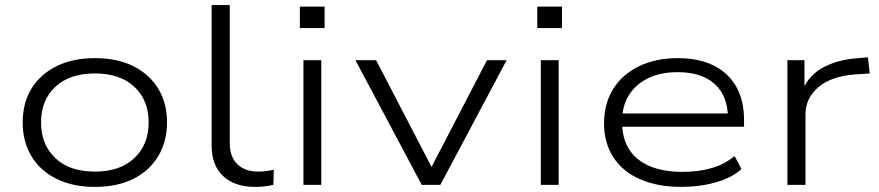

<svg xmlns="http://www.w3.org/2000/svg" viewBox="-20 -725 3446 753"><path d="M352 8Q266 8 202 -23.5Q138 -55 103.5 -112Q69 -169 69 -245Q69 -321 103.5 -377.5Q138 -434 202 -465.5Q266 -497 352 -497Q440 -497 503 -465.5Q566 -434 600.5 -377.5Q635 -321 635 -245Q635 -170 600.5 -112.5Q566 -55 503 -23.5Q440 8 352 8ZM352 -52Q451 -52 507 -105Q563 -158 563 -245Q563 -332 507 -384.5Q451 -437 352 -437Q253 -437 197 -384.5Q141 -332 141 -245Q141 -158 197 -105Q253 -52 352 -52Z M981 8Q900 8 855 -34.5Q810 -77 810 -154V-705H881V-163Q881 -128 894 -103.5Q907 -79 932 -65.5Q957 -52 993 -52Q1007 -52 1023 -54Q1039 -56 1054 -59L1052 0Q1034 4 1016.5 6Q999 8 981 8Z M1156 -615V-699H1253V-615ZM1170 0V-489H1240V0Z M1634 0 1374 -489H1455L1682 -52H1663L1890 -489H1967L1707 0Z M2087 -615V-699H2184V-615ZM2101 0V-489H2171V0Z M2652 8Q2560 8 2491.5 -21.5Q2423 -51 2386 -107.5Q2349 -164 2349 -241Q2349 -318 2384.5 -375.5Q2420 -433 2485.5 -465Q2551 -497 2638 -497Q2721 -497 2779 -468Q2837 -439 2867.5 -385Q2898 -331 2898 -255V-228H2398V-280H2858L2835 -263Q2834 -350 2782.5 -396Q2731 -442 2638 -442Q2572 -442 2523.5 -419Q2475 -396 2447.5 -353.5Q2420 -311 2420 -252V-245Q2420 -182 2447.5 -139Q2475 -96 2528 -73.5Q2581 -51 2657 -51Q2719 -51 2770 -65.5Q2821 -80 2861 -113L2888 -62Q2851 -28 2787.5 -10Q2724 8 2652 8Z M3068 0V-489H3135V-371H3127Q3154 -433 3212 -462.5Q3270 -492 3347 -497L3384 -500L3391 -437L3332 -433Q3240 -426 3189.5 -383Q3139 -340 3139 -276V0Z"/></svg>

Font: Nunito Sans 10pt Expanded Light
Style: Regular
Weight: 300
Width: 7
Designer: Vernon Adams
Foundry: Vernon Adams
Version: Version 3.101;gftools[0.9.27]